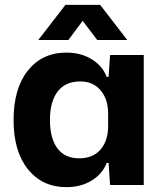

<svg xmlns="http://www.w3.org/2000/svg" viewBox="-20 -763 676 792"><path d="M254 9Q155 9 95.5 -64.5Q36 -138 36 -268Q36 -398 95 -472Q154 -546 254 -546Q314 -546 358.5 -518.5Q403 -491 420 -446H428L434 -536H573V0H434L428 -91H420Q403 -46 358.5 -18.5Q314 9 254 9ZM307 -110Q364 -110 395 -146.5Q426 -183 426 -242V-295Q426 -354 395 -390.5Q364 -427 311 -427Q249 -427 217.5 -385Q186 -343 186 -268Q186 -193 216.5 -151.5Q247 -110 307 -110ZM138 -598 250 -743H393L505 -598H381L321 -677L262 -598Z"/></svg>

Font: Mona Sans
Style: Bold
Weight: 700
Designer: Deni Anggara
Foundry: GitHub
Version: Version 2.000;Glyphs 3.2.3 (3260)